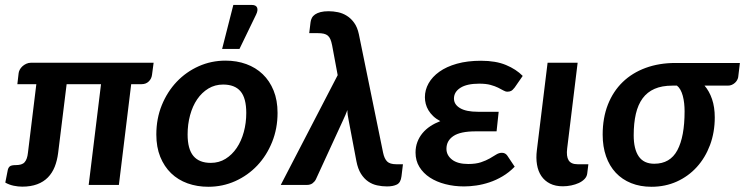

<svg xmlns="http://www.w3.org/2000/svg" viewBox="-20 -733 2953 761"><path d="M588.9 -484.4 582.5 -436.5Q580.6 -420.9 569.6 -410.2Q558.6 -399.4 541.5 -399.4H500L451.2 0H331.5L380.4 -399.4H244.1L210.4 -126.5Q206.5 -96.2 196.8 -71.8Q187 -47.4 169.9 -29.8Q152.8 -12.2 127.4 -2.7Q102.1 6.8 67.9 6.8Q52.2 6.8 34.4 3.2Q16.6 -0.5 1 -9.3L10.7 -58.6Q12.7 -68.4 18.8 -73.5Q24.9 -78.6 42 -78.6Q54.7 -78.6 63.5 -81.3Q72.3 -84 77.6 -90.1Q83 -96.2 86.2 -105.5Q89.4 -114.7 90.8 -127.9L124 -399.4H48.8L53.7 -441.9Q54.2 -448.7 58.1 -456.3Q62 -463.9 68.6 -470Q75.2 -476.1 84 -480.2Q92.8 -484.4 103.5 -484.4Z M805.7 7.3Q761.2 7.3 723.4 -6.3Q685.5 -20 658.2 -46.4Q630.9 -72.8 615.2 -111.3Q599.6 -149.9 599.6 -199.7Q599.6 -262.7 621.3 -316.2Q643.1 -369.6 680.4 -408.9Q717.8 -448.2 767.6 -470.5Q817.4 -492.7 874 -492.7Q918.5 -492.7 956.1 -479Q993.7 -465.3 1021.2 -439Q1048.8 -412.6 1064.5 -374Q1080.1 -335.4 1080.1 -285.6Q1080.1 -223.6 1058.6 -170.2Q1037.1 -116.7 999.8 -77.1Q962.4 -37.6 912.4 -15.1Q862.3 7.3 805.7 7.3ZM815.4 -87.4Q848.1 -87.4 874 -103.5Q899.9 -119.6 918.2 -146.7Q936.5 -173.8 946.3 -209.7Q956.1 -245.6 956.1 -285.2Q956.1 -344.2 933.3 -371.1Q910.6 -397.9 864.3 -397.9Q832 -397.9 805.9 -382.1Q779.8 -366.2 761.5 -339.4Q743.2 -312.5 733.4 -276.4Q723.6 -240.2 723.6 -200.2Q723.6 -142.1 746.6 -114.7Q769.5 -87.4 815.4 -87.4ZM860.4 -539.1 904.8 -713.4H978Q994.6 -713.4 999 -702.9Q1003.4 -692.4 995.1 -675.3L929.2 -539.1Z M1318.4 -435.1 1296.4 -553.2Q1293.5 -567.9 1289.6 -577.1Q1285.6 -586.4 1279.3 -591.8Q1272.9 -597.2 1263.2 -599.4Q1253.4 -601.6 1239.7 -601.6H1205.6L1210.9 -645Q1211.9 -653.8 1216.1 -661.9Q1220.2 -669.9 1228.8 -675.8Q1237.3 -681.6 1250.5 -685.1Q1263.7 -688.5 1282.7 -688.5Q1300.8 -688.5 1319.6 -684.6Q1338.4 -680.7 1354.7 -670.4Q1371.1 -660.2 1383.8 -642.6Q1396.5 -625 1402.3 -597.7L1498.5 -127.4Q1503.4 -104 1514.4 -93Q1525.4 -82 1550.8 -82H1577.1L1571.3 -34.2Q1568.4 -9.3 1553.2 -1.7Q1538.1 5.9 1513.7 5.9Q1494.1 5.9 1474.9 1.7Q1455.6 -2.4 1439.2 -13.7Q1422.9 -24.9 1410.6 -44.4Q1398.4 -64 1392.6 -94.2L1361.8 -256.8Q1356.9 -278.3 1356.9 -296.9Q1353 -287.1 1349.1 -277.3Q1345.2 -267.6 1340.3 -257.8L1231.9 -22Q1227.5 -13.2 1218.8 -6.6Q1210 0 1195.8 0H1092.8Z M2020 -386.2Q2011.7 -375.5 2005.6 -372.6Q1999.5 -369.6 1991.2 -369.6Q1983.4 -369.6 1975.1 -374.5Q1966.8 -379.4 1954.3 -385.5Q1941.9 -391.6 1924.1 -396.5Q1906.2 -401.4 1879.4 -401.4Q1830.6 -401.4 1804.9 -385Q1779.3 -368.7 1779.3 -342.3Q1779.3 -318.8 1803.5 -304.4Q1827.6 -290 1874 -290H1956.5L1948.2 -212.4H1865.2Q1804.7 -212.4 1777.1 -193.8Q1749.5 -175.3 1749.5 -143.1Q1749.5 -117.7 1771.7 -100.3Q1793.9 -83 1835.9 -83Q1865.7 -83 1886.2 -89.8Q1906.7 -96.7 1921.4 -105.2Q1936 -113.8 1947 -120.6Q1958 -127.4 1969.2 -127.4Q1982.9 -127.4 1990.7 -116.2L2020 -72.3Q1997.6 -49.3 1971.9 -34.2Q1946.3 -19 1919.9 -10.3Q1893.6 -1.5 1867.7 2.2Q1841.8 5.9 1819.3 5.9Q1779.8 5.9 1744.9 -3.2Q1710 -12.2 1683.8 -29.3Q1657.7 -46.4 1642.3 -71.3Q1627 -96.2 1627 -128.4Q1627 -150.9 1634.3 -170.2Q1641.6 -189.5 1654.5 -205.1Q1667.5 -220.7 1685.5 -232.7Q1703.6 -244.6 1725.1 -252.9Q1708.5 -261.7 1697 -272.7Q1685.5 -283.7 1678.2 -295.9Q1670.9 -308.1 1667.5 -321.3Q1664.1 -334.5 1664.1 -347.7Q1664.1 -376.5 1678.7 -402.6Q1693.4 -428.7 1721.4 -448.7Q1749.5 -468.8 1791 -480.5Q1832.5 -492.2 1886.7 -492.2Q1945.3 -492.2 1985.6 -475.3Q2025.9 -458.5 2051.8 -432.1Z M2150.4 -484.4H2269.5L2228 -144.5Q2224.1 -113.8 2233.6 -97.9Q2243.2 -82 2269.5 -82H2312L2307.6 -45.9Q2306.2 -33.2 2297.1 -23.7Q2288.1 -14.2 2274.4 -7.8Q2260.7 -1.5 2243.9 2Q2227.1 5.4 2210.9 5.4Q2181.2 5.4 2159.9 -5.4Q2138.7 -16.1 2125.7 -35.2Q2112.8 -54.2 2108.4 -80.6Q2104 -106.9 2107.9 -137.7Z M2772.5 -393.6Q2791.5 -371.6 2802.2 -340.1Q2813 -308.6 2813 -267.6Q2813 -208.5 2794.2 -158.2Q2775.4 -107.9 2741.9 -71Q2708.5 -34.2 2662.6 -13.4Q2616.7 7.3 2562 7.3Q2517.6 7.3 2481.7 -7.1Q2445.8 -21.5 2420.7 -48.3Q2395.5 -75.2 2382.1 -113.5Q2368.7 -151.9 2368.7 -199.2Q2368.7 -265.6 2389.4 -318.4Q2410.2 -371.1 2448 -407.7Q2485.8 -444.3 2539.1 -463.9Q2592.3 -483.4 2656.7 -483.4H2912.6L2905.8 -426.8Q2904.8 -421.4 2901.6 -415.5Q2898.4 -409.7 2893.1 -404.8Q2887.7 -399.9 2880.6 -396.7Q2873.5 -393.6 2864.7 -393.6ZM2693.4 -292Q2693.4 -308.1 2691.7 -323.7Q2689.9 -339.4 2686.3 -353Q2682.6 -366.7 2676.8 -377.2Q2670.9 -387.7 2663.1 -393.6H2645Q2603.5 -393.6 2574.5 -380.9Q2545.4 -368.2 2527.1 -343.3Q2508.8 -318.4 2500.2 -281.5Q2491.7 -244.6 2491.7 -196.8Q2491.7 -142.1 2511.7 -113Q2531.7 -84 2573.2 -84Q2636.2 -84 2664.8 -137.7Q2693.4 -191.4 2693.4 -292Z"/></svg>

Font: Carlito
Style: Bold Italic
Weight: 700
Italic angle: -7°
Designer: Lukasz Dziedzic
Foundry: tyPoland Lukasz Dziedzic
Version: Version 1.104